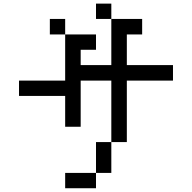

<svg xmlns="http://www.w3.org/2000/svg" viewBox="-20 -879 1040 1040"><path d="M250 -692.4V-776.4H333V-692.4ZM83 -359.4V-442.4H333V-692.4H500V-609.4H417V-526.4H583V-776.4H750V-692.4H667V-526.4H917V-442.4H667V-109.4H583V57.6H500V-109.4H583V-442.4H417V-192.4H333V-359.4ZM500 57.6V140.6H333V57.6ZM583 -776.4H500V-859.4H583Z"/></svg>

Font: KH Dot kagurazaka 12
Style: Regular
Weight: 400
Designer: Original version for X68000 by Keitarou Hiraki (http://hp.vector.co.jp/authors/VA000874/) / TrueType conversion by Homem
Version: Version 1.00.20150527